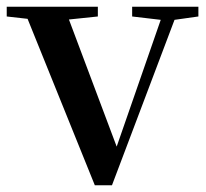

<svg xmlns="http://www.w3.org/2000/svg" viewBox="-29 -547 614 571"><path d="M364 -498 449 -488 318 -111 176 -489 262 -498V-527H-9V-498L53 -491L253 4H304L490 -488L561 -498V-527H364Z"/></svg>

Font: Noto Serif SC SemiBold
Style: Regular
Weight: 600
Designer: Ryoko NISHIZUKA 西塚涼子 (kana & ideographs); Frank Grießhammer (Latin, Greek & Cyrillic); Wenlong ZHANG 张文龙 (bopomofo); San
Foundry: Adobe
Version: Version 2.001;hotconv 1.1.0;makeotfexe 2.6.0